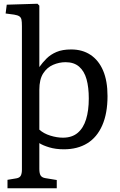

<svg xmlns="http://www.w3.org/2000/svg" viewBox="-20 -786 641 1025"><path d="M20 219V174L68 166Q85 163 91 151.5Q97 140 97 119V-647Q97 -670 94.5 -681.5Q92 -693 83 -699Q74 -705 55 -708L10 -714L16 -761L180 -766L190 -756V-438V-428Q207 -452 228.5 -473.5Q250 -495 281.5 -508.5Q313 -522 360 -522Q420 -522 463.5 -493Q507 -464 530.5 -409Q554 -354 554 -273Q554 -181 526 -117Q498 -53 446 -21Q394 11 321 11Q277 11 242.5 0.5Q208 -10 190 -22V116Q190 140 197 151Q204 162 222 165L283 175V219ZM316 -51Q364 -51 394.5 -76.5Q425 -102 439.5 -149Q454 -196 454 -260Q454 -320 442 -363Q430 -406 402.5 -430Q375 -454 330 -454Q296 -454 263.5 -440Q231 -426 210.5 -394Q190 -362 190 -307V-94Q213 -73 248.5 -62Q284 -51 316 -51Z"/></svg>

Font: Literata 18pt
Style: Regular
Weight: 400
Designer: Latin by Veronika Burian and Jose Scaglione. Greek by Irene Vlachou. Cyrillic by Vera Evstafieva.
Foundry: TypeTogether
Version: Version 3.103;gftools[0.9.29]